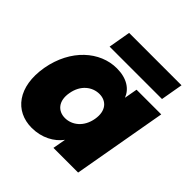

<svg xmlns="http://www.w3.org/2000/svg" viewBox="-199 -914 1078 1078"><g transform="rotate(45 340.0 -375.0)"><path d="M23 -281C-8 -102 78 7 211 7C290 7 354 -28 391 -78L377 0H573L672 -561H476L462 -483C443 -533 393 -568 313 -568C180 -568 55 -460 23 -281ZM427 -281C414 -205 360 -164 304 -164C249 -164 209 -206 223 -281C236 -357 290 -397 346 -397C401 -397 440 -356 427 -281ZM198 -625H614L637 -757H221Z"/></g></svg>

Font: SVN-Poppins ExtraBold
Style: Italic
Weight: 800
Italic angle: -10°
Designer: Ninad Kale (Devanagari), Jonny Pinhorn (Latin)
Foundry: Indian Type Foundry
Version: Version 3.002 2017